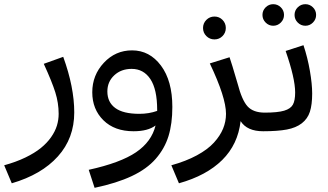

<svg xmlns="http://www.w3.org/2000/svg" viewBox="-50 -633 1581 926"><path d="M6.8 251 -29.8 164.1Q27.3 148.4 72.3 126.7Q117.2 105 147 80.8Q176.8 56.6 196.3 28.8Q215.8 1 224.4 -26.9Q232.9 -54.7 232.9 -84Q232.9 -136.2 216.8 -187.5Q200.7 -238.8 161.1 -325.2L254.9 -358.9Q308.1 -212.4 308.1 -90.8Q308.1 33.7 229.2 121.3Q150.4 209 6.8 251Z M586.9 -390.1Q671.4 -390.1 726.3 -316.7Q781.2 -243.2 781.2 -117.2Q781.2 -36.6 762.7 23.4Q744.1 83.5 701.2 132.8Q658.2 182.1 585.4 216.3Q512.7 250.5 406.2 272.9L377.9 186Q531.2 152.3 606.2 101.3Q681.2 50.3 700.2 -27.8Q663.1 0 594.2 0Q502.4 0 448.7 -53Q395 -106 395 -188Q395 -270.5 450.9 -330.3Q506.8 -390.1 586.9 -390.1ZM622.1 -84Q668 -84 708 -98.1V-103Q708 -202.1 675.3 -251.5Q642.6 -300.8 585 -300.8Q534.2 -300.8 501 -269.8Q467.8 -238.8 467.8 -191.9Q467.8 -140.1 505.9 -112.1Q543.9 -84 622.1 -84Z M1023.2 -459Q1007.3 -442.9 984.4 -442.9Q961.4 -442.9 945.3 -459Q929.2 -475.1 929.2 -498Q929.2 -521 945.3 -537.1Q961.4 -553.2 984.4 -553.2Q1007.3 -553.2 1023.2 -537.1Q1039.1 -521 1039.1 -498Q1039.1 -475.1 1023.2 -459ZM1227.1 -89.8 1239.3 -44.9 1219.2 0Q1141.6 0 1110.4 -48.8Q1097.7 63.5 1021.7 138.7Q945.8 213.9 813 251L776.4 164.1Q847.2 144.5 899.4 116.2Q951.7 87.9 981.7 54.9Q1011.7 22 1025.9 -12.5Q1040 -46.9 1040 -84Q1040 -163.1 961.9 -327.1L1057.1 -356.9Q1065.9 -332.5 1096.2 -229Q1116.7 -149.9 1144 -119.9Q1171.4 -89.8 1227.1 -89.8Z M1267.6 -508.8Q1246.6 -508.8 1231.2 -524.2Q1215.8 -539.6 1215.8 -561Q1215.8 -582.5 1231.2 -597.7Q1246.6 -612.8 1267.6 -612.8Q1289.1 -612.8 1304.4 -597.7Q1319.8 -582.5 1319.8 -561Q1319.8 -539.6 1304.4 -524.2Q1289.1 -508.8 1267.6 -508.8ZM1422.9 -508.8Q1401.4 -508.8 1386 -524.2Q1370.6 -539.6 1370.6 -561Q1370.6 -582.5 1386 -597.7Q1401.4 -612.8 1422.9 -612.8Q1443.8 -612.8 1459.2 -597.7Q1474.6 -582.5 1474.6 -561Q1474.6 -539.6 1459.2 -524.2Q1443.8 -508.8 1422.9 -508.8ZM1226.6 -89.8Q1289.1 -89.8 1320.3 -99.1Q1351.6 -108.4 1362.5 -128.2Q1373.5 -147.9 1373.5 -187Q1373.5 -254.9 1327.6 -387.2L1413.6 -415Q1433.6 -355 1444.6 -291.3Q1455.6 -227.5 1455.6 -182.1Q1455.6 -127.9 1444.6 -94Q1433.6 -60.1 1405.5 -38.3Q1377.4 -16.6 1333.3 -8.3Q1289.1 0 1218.8 0L1198.7 -44.9Z"/></svg>

Font: FiraGO
Style: Regular
Weight: 400
Designer: bBox Type
Foundry: bBox Type GmbH
Version: Version 1.001;PS 001.001;hotconv 1.0.88;makeotf.lib2.5.64775